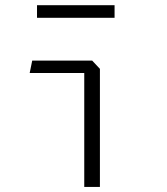

<svg xmlns="http://www.w3.org/2000/svg" viewBox="-20 -740 660 760"><path d="M313.5 -469 336.5 -451H97.5L107.5 -500H345L375.5 -467.5V0H313.5ZM126.5 -719.5H433.5V-669.5H126.5Z"/></svg>

Font: Monaspace Krypton Var
Style: Regular
Weight: 400
Designer: Riley Cran and the Lettermatic Team
Version: Version 1.101 (Monaspace Krypton Var)